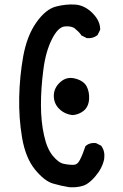

<svg xmlns="http://www.w3.org/2000/svg" viewBox="-20 -820 540 845"><path d="M284.7 3.9Q248 -2 213.4 -12.2Q175.8 -22.9 133.8 -74.2Q92.3 -125.5 77.1 -214.4Q62.5 -301.3 64.5 -391.6Q66.4 -482.4 82 -571.3Q90.3 -616.7 104.5 -653.8Q118.7 -690.9 139.6 -720.7Q181.6 -780.3 227.5 -791.5Q271.5 -802.7 311.5 -799.8Q332 -798.3 351.1 -788.8Q370.1 -779.3 386.7 -762.7Q397.9 -751.5 405.5 -740Q413.1 -728.5 417 -716.3Q420.9 -704.1 420.9 -691.4V-689L419.9 -687L410.2 -667.5L409.2 -665.5L407.2 -664.1Q388.7 -649.9 363.3 -652.3H361.3L359.9 -653.3L340.3 -663.1L337.9 -664.1L336.9 -666.5Q326.7 -680.7 309.6 -694.3Q294.9 -706.5 264.6 -703.6Q235.8 -700.7 209.5 -649.4Q181.2 -594.7 170.9 -513.7Q160.2 -432.1 160.2 -358.4Q160.2 -285.2 173.8 -224.6Q186.5 -165.5 212.4 -134.3Q237.8 -103.5 260.3 -99.1Q285.2 -93.8 305.2 -94.7Q320.8 -95.2 331.1 -115.2Q343.8 -139.6 355 -173.8L356 -176.8L357.9 -178.2Q374.5 -192.9 400.4 -190.4H402.3L403.8 -189.5L423.3 -179.7L425.3 -178.7L426.8 -176.3Q442.9 -153.8 438.5 -120.6V-120.1Q430.2 -79.6 399.9 -44.4Q390.1 -32.7 380.6 -24.2Q371.1 -15.6 361.6 -9.8Q352.1 -3.9 342.3 -1.5Q316.4 5.9 285.6 3.9H285.2ZM298.8 -313.5Q287.1 -314.9 276.9 -318.4Q266.6 -321.8 257.6 -327.4Q248.5 -333 240.7 -340.8Q216.8 -364.3 216.8 -398.4Q216.8 -415.5 223.9 -430.7Q231 -445.8 245.1 -458.5Q273.9 -484.4 311.5 -474.1Q348.6 -464.4 361.8 -439Q374 -415 372.1 -383.3Q369.6 -349.6 347.7 -332Q327.1 -315.9 300.8 -313.5H299.8Z"/></svg>

Font: NaikaiFont
Style: Bold
Weight: 700
Version: Version 1.89